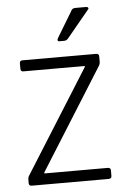

<svg xmlns="http://www.w3.org/2000/svg" viewBox="-52 -741 508 779"><g transform="rotate(-5 202.5 -351.5)"><path d="M285 -703H329Q334 -703 336.5 -699.5Q339 -696 335 -692L245 -583Q238 -574 228 -574H208Q198 -574 203 -586L267 -692Q271 -703 285 -703ZM34 -11V-25Q34 -36 40 -44L302 -461V-465H52Q41 -465 41 -476V-499Q41 -510 52 -510H352Q364 -510 364 -499V-477Q364 -468 359 -460L101 -49V-45H359Q371 -45 371 -34V-11Q371 0 359 0H46Q34 0 34 -11Z"/></g></svg>

Font: Rajdhani
Style: Regular
Weight: 400
Designer: Satya Rajpurohit, Jyotish Sonowal
Foundry: Indian Type Foundry
Version: Version 1.201 February 1, 2022